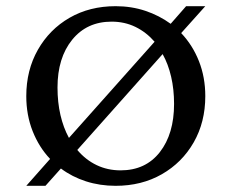

<svg xmlns="http://www.w3.org/2000/svg" viewBox="-20 -591 749 621"><path d="M65 10 142 -77Q106 -115 85.5 -167Q65 -219 65 -280Q65 -364 102.5 -430Q140 -496 205 -533.5Q270 -571 354 -571Q405 -571 450 -556Q495 -541 532 -514L582 -571H644L566 -484Q603 -445 623.5 -393Q644 -341 644 -280Q644 -196 606.5 -130.5Q569 -65 503.5 -27.5Q438 10 354 10Q303 10 258 -4.5Q213 -19 177 -46L127 10ZM166 -308Q166 -260 175.5 -219Q185 -178 203 -145L480 -456Q453 -487 418 -504Q383 -521 341 -521Q261 -521 213.5 -462.5Q166 -404 166 -308ZM370 -40Q451 -40 497 -99Q543 -158 543 -255Q543 -302 533.5 -343Q524 -384 506 -416L230 -106Q257 -74 292.5 -57Q328 -40 370 -40Z"/></svg>

Font: Spectral SC Medium
Style: Regular
Weight: 500
Designer: Jean-Baptiste Levee
Foundry: Production Type
Version: Version 2.001